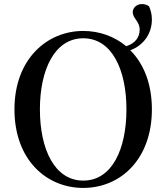

<svg xmlns="http://www.w3.org/2000/svg" viewBox="-20 -905 817 943"><path d="M176 -368C176 -562 248 -717 389 -717C530 -717 601 -562 601 -368C601 -172 530 -18 389 -18C248 -18 176 -172 176 -368ZM389 -753C209 -753 51 -613 51 -368C51 -120 208 18 389 18C571 18 726 -122 726 -368C726 -495 685 -593 620 -658C687 -683 726 -742 726 -809C726 -836 720 -855 712 -874C701 -882 690 -885 676 -885C651 -885 632 -866 632 -846C632 -814 666 -800 666 -760C666 -723 646 -693 600 -678C541 -727 467 -753 389 -753Z"/></svg>

Font: Noto Serif CJK KR SemiBold
Style: Regular
Weight: 600
Designer: Ryoko NISHIZUKA 西塚涼子 (kana & ideographs); Frank Grießhammer (Latin, Greek & Cyrillic); Wenlong ZHANG 张文龙 (bopomofo); San
Foundry: Adobe
Version: Version 2.001;hotconv 1.1.0;makeotfexe 2.6.0